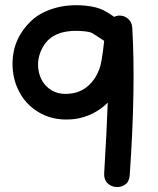

<svg xmlns="http://www.w3.org/2000/svg" viewBox="-20 -731 618 752"><path d="M488 -44Q512 -387 498 -623Q497 -644 481.5 -657.5Q466 -671 445 -670Q435 -669 427 -665L411 -676Q395 -686 385 -691Q357 -705 313 -709Q247 -715 192 -698.5Q137 -682 103 -650Q31 -582 29 -486Q28 -420 58 -366.5Q88 -313 144 -284.5Q200 -256 274 -265Q348 -276 402 -329Q398 -217 388 -52Q387 -27 401 -13.5Q415 0 434.5 1.5Q454 3 470 -8Q486 -19 488 -44ZM260 -365Q219 -359 189.5 -373.5Q160 -388 144 -417Q128 -446 129 -483Q131 -522 154 -556.5Q177 -591 224 -604Q259 -613 305 -609Q329 -607 340 -602L356 -592L385 -573Q387 -572 388 -571Q379 -485 369 -460Q354 -420 325.5 -395Q297 -370 260 -365Z"/></svg>

Font: Balsamiq Sans
Style: Regular
Weight: 400
Designer: Michael Angeles
Foundry: Balsamiq SRL
Version: Version 1.020; ttfautohint (v1.8.4.7-5d5b);gftools[0.9.26]